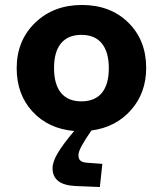

<svg xmlns="http://www.w3.org/2000/svg" viewBox="-20 -512 654 771"><path d="M191 163Q191 138 212 102.5Q233 67 278 14Q174 5 110.5 -64Q47 -133 47 -238Q47 -349 121 -420.5Q195 -492 309 -492Q423 -492 495 -421.5Q567 -351 567 -239Q567 -139 506 -70Q445 -1 347 12Q320 51 307.5 74.5Q295 98 295 111Q295 127 304 134Q313 141 336 142L391 146L381 239L284 235Q237 233 214 215Q191 197 191 163ZM197 -239Q197 -173 225 -139Q253 -105 307 -105Q361 -105 389 -139Q417 -173 417 -238Q417 -303 389 -337.5Q361 -372 307 -372Q253 -372 225 -338Q197 -304 197 -239Z"/></svg>

Font: Intel One Mono
Style: Bold
Weight: 700
Monospace: yes
Designer: Fred Shallcrass
Foundry: Frere-Jones Type LLC
Version: Version 1.400;hotconv 1.1.0;makeotfexe 2.6.0;FJTRelease1.4